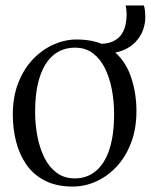

<svg xmlns="http://www.w3.org/2000/svg" viewBox="-20 -674 554 705"><path d="M27 -253Q27 -318.5 47.2 -370Q67.5 -421.5 101.2 -456.8Q135 -492 176.8 -510.5Q218.5 -529 261.5 -529Q342.5 -529 390.8 -491.8Q439 -454.5 460 -394.2Q481 -334 481 -266Q481 -200.5 461 -148.8Q441 -97 407.5 -61.5Q374 -26 332.5 -7.5Q291 11 247.5 11Q187 11 144.8 -10.8Q102.5 -32.5 76.8 -69.8Q51 -107 39 -154.5Q27 -202 27 -253ZM254.5 -19Q299.5 -19 332 -46Q364.5 -73 381.8 -125.8Q399 -178.5 399 -256Q399 -300.5 391 -343.8Q383 -387 366 -422Q349 -457 321.8 -478Q294.5 -499 255.5 -499Q210 -499 177.2 -472.5Q144.5 -446 126.8 -393.5Q109 -341 109 -263Q109 -217.5 117.2 -174Q125.5 -130.5 142.8 -95.5Q160 -60.5 187.8 -39.8Q215.5 -19 254.5 -19ZM359.5 -477 340 -512.5Q375 -512.5 395.8 -522.5Q416.5 -532.5 427 -549Q437.5 -565.5 441.2 -584.5Q445 -603.5 445 -621.5Q445 -629 444 -637.5Q443 -646 441.5 -654H508Q511 -647.5 512.2 -634.8Q513.5 -622 513.5 -610.5Q513.5 -586 504.5 -562.2Q495.5 -538.5 476.8 -519Q458 -499.5 429 -488.2Q400 -477 359.5 -477Z"/></svg>

Font: Merriweather 120pt Light
Style: Regular
Weight: 300
Version: Version 2.100